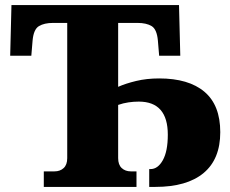

<svg xmlns="http://www.w3.org/2000/svg" viewBox="-20 -734 905 754"><path d="M152 0V-61H194Q216 -61 230 -74Q244 -87 244 -113V-644H188Q154 -644 133 -631.5Q112 -619 108 -575L103 -515H20L25 -714H683L688 -515H605L600 -575Q596 -619 575.5 -631.5Q555 -644 520 -644H444V-393Q473 -406 514.5 -416Q556 -426 605 -426Q721 -426 783 -373.5Q845 -321 845 -215Q845 -109 779.5 -54.5Q714 0 590 0H566V-70H571Q600 -70 619.5 -105Q639 -140 639 -205Q639 -335 525 -335Q505 -335 484.5 -332Q464 -329 444 -322V-113Q444 -87 458 -74Q472 -61 494 -61H516V0Z"/></svg>

Font: Noto Serif Black
Style: Regular
Weight: 900
Designer: Monotype Design Team
Foundry: Monotype Imaging Inc.
Version: Version 2.014; ttfautohint (v1.8.4.7-5d5b)